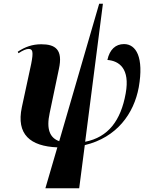

<svg xmlns="http://www.w3.org/2000/svg" viewBox="-20 -780 772 1028"><path d="M223 228H404L434 -3C605 -44 697 -171 723 -313C751 -473 709 -544 644 -544C599 -544 567 -515 555 -459C618 -454 677 -413 653 -280C627 -134 559 -45 436 -21L531 -760H511L297 -24C247 -42 227 -88 246 -175L295 -409C319 -516 275 -543 201 -543C153 -543 114 -529 75 -503L79 -495C103 -511 121 -518 133 -518C155 -518 160 -504 147 -438L97 -206C66 -60 142 3 287 9Z"/></svg>

Font: Noto Serif Display Condensed ExtraBold
Style: Italic
Weight: 800
Width: 3
Italic angle: -12°
Designer: Monotype Design Team
Foundry: Monotype Imaging Inc.
Version: Version 2.009